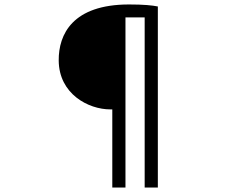

<svg xmlns="http://www.w3.org/2000/svg" viewBox="-20 -783 1040 860"><path d="M483 57H542V-705H628V57H687V-754C662 -759 624 -763 558 -763C305 -763 242 -629 243 -512C244 -362 376 -293 474 -293H483Z"/></svg>

Font: Noto Sans CJK JP DemiLight
Style: Regular
Weight: 350
Designer: Ryoko NISHIZUKA (kana & ideographs); Paul D. Hunt (Latin, Greek & Cyrillic); Wenlong ZHANG (bopomofo); Sandoll Communica
Foundry: Adobe Systems Incorporated
Version: Version 1.004;PS 1.004;hotconv 1.0.82;makeotf.lib2.5.63406